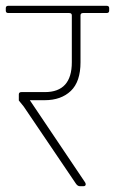

<svg xmlns="http://www.w3.org/2000/svg" viewBox="-30 -643 397 663"><path d="M218 -428V-590Q218 -598 209 -598H-1Q-10 -598 -10 -606V-615Q-10 -623 -1 -623H338Q347 -623 347 -615V-606Q347 -598 338 -598H257Q248 -598 248 -590V-428Q248 -361 214.5 -329Q181 -297 124 -297H73L264 -13Q266 -9 266 -7Q266 0 258 0H246Q238 0 232 -9L52 -275L35 -296V-317Q35 -325 44 -325H125Q218 -325 218 -428Z"/></svg>

Font: Rajdhani Light
Style: Regular
Weight: 300
Designer: Satya Rajpurohit, Jyotish Sonowal
Foundry: Indian Type Foundry
Version: Version 1.201;PS 1.0;hotconv 1.0.78;makeotf.lib2.5.61930; tt